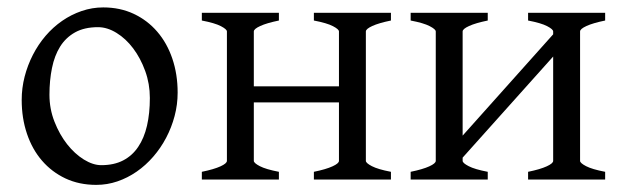

<svg xmlns="http://www.w3.org/2000/svg" viewBox="-20 -489 1695 523"><path d="M388.2 -222.2Q388.2 -260.7 375.5 -295.7Q362.8 -330.6 342.8 -357.2Q322.8 -383.8 297.4 -399.4Q272 -415 247.1 -415Q210 -415 184.6 -400.9Q159.2 -386.7 143.8 -362.1Q128.4 -337.4 121.6 -303.7Q114.7 -270 114.7 -231Q114.7 -192.4 128.4 -157.5Q142.1 -122.6 162.8 -96.2Q183.6 -69.8 208.5 -54.4Q233.4 -39.1 255.9 -39.1Q290.5 -39.1 315.4 -52Q340.3 -64.9 356.4 -88.9Q372.6 -112.8 380.4 -146.5Q388.2 -180.2 388.2 -222.2ZM463.9 -236.8Q463.9 -204.1 455.6 -172.9Q447.3 -141.6 432.6 -113.8Q418 -85.9 397.5 -62.3Q377 -38.6 352.3 -21.5Q327.6 -4.4 299.8 5.1Q272 14.6 242.2 14.6Q195.8 14.6 158.4 -2.9Q121.1 -20.5 94.5 -51.3Q67.9 -82 53.5 -124.5Q39.1 -167 39.1 -216.8Q39.1 -249 47.1 -280.3Q55.2 -311.5 69.6 -339.6Q84 -367.7 104.2 -391.4Q124.5 -415 149.2 -432.1Q173.8 -449.2 202.4 -459Q231 -468.8 261.2 -468.8Q307.1 -468.8 344.5 -451.2Q381.8 -433.6 408.4 -402.6Q435.1 -371.6 449.5 -329.1Q463.9 -286.6 463.9 -236.8Z M835 0V-21Q868.2 -27.8 885.7 -35.9Q903.3 -43.9 903.3 -50.8V-210H671.4V-50.8Q671.4 -44.9 687.7 -36.4Q704.1 -27.8 739.7 -21V0H529.8V-21Q563 -27.8 580.6 -35.9Q598.1 -43.9 598.1 -50.8V-403.3Q598.1 -409.2 581.8 -417.7Q565.4 -426.3 529.8 -433.1V-454.1H739.7V-433.1Q706.5 -426.3 689 -418.2Q671.4 -410.2 671.4 -403.3V-253.9H903.3V-403.3Q903.3 -409.2 887 -417.7Q870.6 -426.3 835 -433.1V-454.1H1044.9V-433.1Q1011.7 -426.3 994.1 -418.2Q976.6 -410.2 976.6 -403.3V-50.8Q976.6 -44.9 992.9 -36.4Q1009.3 -27.8 1044.9 -21V0Z M1418.5 0V-21Q1451.7 -27.8 1469.2 -35.9Q1486.8 -43.9 1486.8 -50.8V-335L1240.2 -59.6V-50.8Q1240.2 -44.9 1256.6 -36.4Q1272.9 -27.8 1308.6 -21V0H1098.6V-21Q1131.8 -27.8 1149.4 -35.9Q1167 -43.9 1167 -50.8V-403.3Q1167 -409.2 1150.6 -417.7Q1134.3 -426.3 1098.6 -433.1V-454.1H1308.6V-433.1Q1275.4 -426.3 1257.8 -418.2Q1240.2 -410.2 1240.2 -403.3V-119.6L1486.8 -395.5V-403.3Q1486.8 -409.2 1470.5 -417.7Q1454.1 -426.3 1418.5 -433.1V-454.1H1628.4V-433.1Q1595.2 -426.3 1577.6 -418.2Q1560.1 -410.2 1560.1 -403.3V-50.8Q1560.1 -44.9 1576.4 -36.4Q1592.8 -27.8 1628.4 -21V0Z"/></svg>

Font: Noto Serif Devanagari
Style: Bold
Weight: 700
Designer: Monotype Design Team
Foundry: Monotype Imaging Inc.
Version: Version 1.01